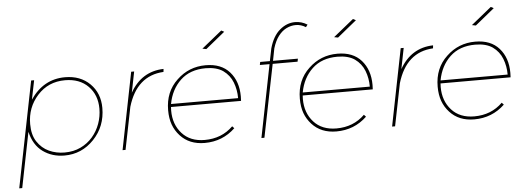

<svg xmlns="http://www.w3.org/2000/svg" viewBox="-56 -920 3521 1283"><g transform="rotate(-5 1704.0 -279.0)"><path d="M45 194H25L167 -517H187L161 -389Q249 -519 394 -519Q497 -519 561 -455.5Q625 -392 625 -293Q625 -169 543.5 -83.5Q462 2 346 2Q263 2 201.5 -42.5Q140 -87 119 -177ZM348 -18Q408.5 -18 456 -40.8Q503.5 -63.5 536.8 -102Q570 -140.5 587.5 -189.2Q605 -238 605 -290Q605 -382 547.5 -440.5Q490 -499 392 -499Q280 -499 207.5 -419Q135 -339 135 -227Q135 -155.5 164.5 -110Q196 -62 244.2 -40Q292.5 -18 348 -18Z M755 0H735L838 -517H858L830 -377Q907 -513 1055 -517L1053 -497Q872 -487 812 -284Z M1351.5 -624 1325.5 -629 1461.5 -739 1480.5 -729ZM1286.5 0Q1183.5 0 1122.5 -67Q1092 -100.5 1076.8 -142.2Q1061.5 -184 1061.5 -239Q1061.5 -363 1144 -440Q1224.5 -517 1337.5 -517Q1441.5 -517 1497.5 -453.5Q1553.5 -390 1553.5 -289L1552.5 -259H1082.5L1081.5 -235Q1081.5 -142 1136.5 -81Q1191.5 -20 1288.5 -20Q1402.5 -20 1478.5 -95L1491.5 -81Q1406.5 0 1286.5 0ZM1534.5 -279Q1534.5 -335.5 1515.2 -385.2Q1496 -435 1451.5 -467Q1407.5 -497 1335.5 -497Q1230.5 -497 1166.5 -436.5Q1102.5 -376 1084.5 -279Z M1686.5 0H1666.5L1763.5 -487H1698.5L1702.5 -507H1767.5L1784.5 -591Q1807.5 -672.5 1854.8 -712.2Q1902 -752 1957.5 -752Q2001.5 -752 2039.5 -728L2027.5 -712Q1995.5 -732 1960.5 -732Q1928.5 -732 1898.2 -717.2Q1868 -702.5 1843.8 -670.8Q1819.5 -639 1804.5 -589L1788.5 -507H1955.5L1951.5 -487H1784.5Z M2235 -624 2209 -629 2345 -739 2364 -729ZM2170 0Q2067 0 2006 -67Q1975.5 -100.5 1960.2 -142.2Q1945 -184 1945 -239Q1945 -363 2027.5 -440Q2108 -517 2221 -517Q2325 -517 2381 -453.5Q2437 -390 2437 -289L2436 -259H1966L1965 -235Q1965 -142 2020 -81Q2075 -20 2172 -20Q2286 -20 2362 -95L2375 -81Q2290 0 2170 0ZM2418 -279Q2418 -335.5 2398.8 -385.2Q2379.5 -435 2335 -467Q2291 -497 2219 -497Q2114 -497 2050 -436.5Q1986 -376 1968 -279Z M2563 0H2543L2646 -517H2666L2638 -377Q2715 -513 2863 -517L2861 -497Q2680 -487 2620 -284Z M3159.5 -624 3133.5 -629 3269.5 -739 3288.5 -729ZM3094.5 0Q2991.5 0 2930.5 -67Q2900 -100.5 2884.8 -142.2Q2869.5 -184 2869.5 -239Q2869.5 -363 2952 -440Q3032.5 -517 3145.5 -517Q3249.5 -517 3305.5 -453.5Q3361.5 -390 3361.5 -289L3360.5 -259H2890.5L2889.5 -235Q2889.5 -142 2944.5 -81Q2999.5 -20 3096.5 -20Q3210.5 -20 3286.5 -95L3299.5 -81Q3214.5 0 3094.5 0ZM3342.5 -279Q3342.5 -335.5 3323.2 -385.2Q3304 -435 3259.5 -467Q3215.5 -497 3143.5 -497Q3038.5 -497 2974.5 -436.5Q2910.5 -376 2892.5 -279Z"/></g></svg>

Font: Argentum Sans Thin
Style: Italic
Weight: 100
Italic angle: -11°
Designer: Julieta Ulanovsky (font), Cristiano Sobral (main changes and remaster)
Foundry: Julieta Ulanovsky (font), Cristiano Sobral (main changes and remaster)
Version: Version 2.007;June 15, 2022;FontCreator 14.0.0.2814 64-bit; 